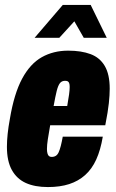

<svg xmlns="http://www.w3.org/2000/svg" viewBox="-20 -745 471 777"><path d="M174 12Q121 12 84.5 -4.5Q48 -21 28 -57Q8 -93 8 -151Q8 -175 11 -203.5Q14 -232 20 -264Q37 -366 69.5 -426.5Q102 -487 149 -513.5Q196 -540 256 -540Q309 -540 346.5 -526Q384 -512 404 -478Q424 -444 424 -386Q424 -361 420.5 -327.5Q417 -294 406 -238H183Q177 -204 173.5 -181Q170 -158 170 -142Q170 -132 172 -124.5Q174 -117 178 -113.5Q182 -110 189 -110Q199 -110 206 -114.5Q213 -119 217.5 -129Q222 -139 226 -154.5Q230 -170 234 -192H396Q387 -138 369.5 -99.5Q352 -61 324.5 -36.5Q297 -12 260 0Q223 12 174 12ZM197 -316H252Q257 -344 259.5 -362.5Q262 -381 262 -393Q262 -403 260 -408.5Q258 -414 254 -416Q250 -418 243 -418Q230 -418 222.5 -408.5Q215 -399 209.5 -377Q204 -355 197 -316ZM120 -592 234 -725H347L412 -592H319L267 -683H303L220 -592Z"/></svg>

Font: Archivo ExtraCondensed Black
Style: Italic
Weight: 900
Width: 2
Italic angle: -10°
Designer: Hector Gatti
Foundry: Omnibus-Type
Version: Version 2.001